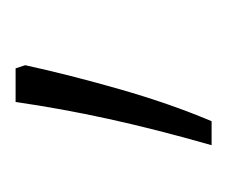

<svg xmlns="http://www.w3.org/2000/svg" viewBox="-42 -114 285 240"><g transform="rotate(-90 100.0 6.5)"><path d="M139 -104Q127 -49 109 14Q91 77 69 129H39Q59 59 72 -0.5Q85 -60 93 -116H135Z"/></g></svg>

Font: Noto Sans ExtraLight
Style: Regular
Weight: 200
Designer: Monotype Design Team
Foundry: Monotype Imaging Inc.
Version: Version 2.007